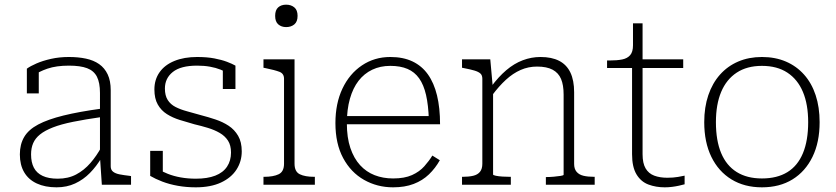

<svg xmlns="http://www.w3.org/2000/svg" viewBox="-20 -791 3577 822"><path d="M415 -326V-290Q345 -280 293 -269.5Q241 -259 206.5 -245.5Q172 -232 151.5 -215.5Q131 -199 122 -178Q113 -157 113 -130Q113 -96 125 -73Q137 -50 162.5 -38Q188 -26 227 -26Q272 -26 306 -44Q340 -62 367 -93Q394 -124 415 -163V-116Q393 -79 365 -50.5Q337 -22 301.5 -5.5Q266 11 222 11Q173 11 137.5 -5.5Q102 -22 83.5 -53.5Q65 -85 65 -130Q65 -173 83.5 -204.5Q102 -236 143.5 -258Q185 -280 252 -296.5Q319 -313 415 -326ZM416 0 408 -119V-122V-393Q408 -437 395 -462.5Q382 -488 353 -499Q324 -510 275 -510Q221 -510 183 -497Q145 -484 122 -466Q119 -471 119.5 -476.5Q120 -482 123.5 -487.5Q127 -493 133 -496.5Q139 -500 146 -499V-391H95V-497Q110 -508 136.5 -519.5Q163 -531 198.5 -539Q234 -547 275 -547Q315 -547 348 -540Q381 -533 404.5 -516.5Q428 -500 441 -472.5Q454 -445 454 -405V-79Q454 -64 464 -56Q474 -48 492 -44.5Q510 -41 536 -38L541 -37V0Z M969 -138Q969 -169 956 -189Q943 -209 920.5 -222Q898 -235 870 -243.5Q842 -252 812 -259Q780 -268 749.5 -277.5Q719 -287 694.5 -302.5Q670 -318 655.5 -343.5Q641 -369 641 -408Q641 -450 663 -481.5Q685 -513 726.5 -530Q768 -547 824 -547Q866 -547 897.5 -541Q929 -535 951.5 -526.5Q974 -518 988 -510V-410H934V-502Q938 -499 941.5 -496.5Q945 -494 948 -490.5Q951 -487 953.5 -482.5Q956 -478 958 -473Q944 -485 924 -493Q904 -501 879 -505.5Q854 -510 824 -510Q754 -510 720 -483Q686 -456 686 -412Q686 -382 698 -363Q710 -344 731.5 -333Q753 -322 781 -314.5Q809 -307 840 -298Q871 -290 902.5 -279.5Q934 -269 959 -252.5Q984 -236 999.5 -209.5Q1015 -183 1015 -143Q1015 -100 992.5 -65Q970 -30 926 -9.5Q882 11 818 11Q778 11 741.5 4.5Q705 -2 675 -13.5Q645 -25 623 -38V-145H677V-26Q670 -31 665 -36.5Q660 -42 657.5 -48Q655 -54 654 -59.5Q653 -65 653 -69Q673 -57 698 -47Q723 -37 753.5 -31.5Q784 -26 819 -26Q868 -26 901.5 -39Q935 -52 952 -77.5Q969 -103 969 -138Z M1205 -675Q1185 -675 1171.5 -686.5Q1158 -698 1158 -723Q1158 -748 1171 -759.5Q1184 -771 1205 -771Q1226 -771 1240 -759.5Q1254 -748 1254 -723Q1254 -698 1240 -686.5Q1226 -675 1205 -675ZM1241 -537V-90Q1241 -56 1263.5 -45Q1286 -34 1325 -34H1328V0H1108V-34H1111Q1150 -34 1173 -45Q1196 -56 1196 -90V-454Q1196 -476 1176.5 -483.5Q1157 -491 1118 -499L1108 -501V-537Z M1465 -263Q1465 -202 1480 -157.5Q1495 -113 1521.5 -84Q1548 -55 1584 -41Q1620 -27 1663 -27Q1712 -27 1744 -41.5Q1776 -56 1796.5 -79Q1817 -102 1831 -125L1863 -105Q1844 -71 1816.5 -44.5Q1789 -18 1751 -3.5Q1713 11 1663 11Q1595 11 1538.5 -21Q1482 -53 1449 -114.5Q1416 -176 1416 -264Q1416 -348 1446 -411.5Q1476 -475 1529.5 -511Q1583 -547 1651 -547Q1706 -547 1746 -528Q1786 -509 1812 -472.5Q1838 -436 1851 -382.5Q1864 -329 1864 -259H1448V-294H1832L1816 -279Q1814 -341 1804 -384.5Q1794 -428 1774.5 -455.5Q1755 -483 1724.5 -496Q1694 -509 1651 -509Q1608 -509 1573.5 -492.5Q1539 -476 1515 -445Q1491 -414 1478 -368Q1465 -322 1465 -263Z M1958 0V-34H1961Q1987 -34 2006 -38.5Q2025 -43 2035 -55.5Q2045 -68 2045 -90V-454Q2045 -469 2036.5 -476.5Q2028 -484 2011 -489Q1994 -494 1968 -499L1958 -501V-537H2079L2090 -415L2091 -411V-44Q2091 -41 2103 -38.5Q2115 -36 2132 -35Q2149 -34 2163 -34H2167V0ZM2526 0H2317V-33H2320Q2334 -33 2351 -34.5Q2368 -36 2380.5 -38Q2393 -40 2393 -43V-386Q2393 -427 2382 -453Q2371 -479 2346 -492.5Q2321 -506 2279 -506Q2242 -506 2209 -491.5Q2176 -477 2146 -449.5Q2116 -422 2087 -383L2083 -420Q2114 -462 2147.5 -490.5Q2181 -519 2218 -533Q2255 -547 2294 -547Q2342 -547 2374 -530.5Q2406 -514 2422 -480.5Q2438 -447 2438 -396V-89Q2438 -68 2448.5 -55.5Q2459 -43 2478 -38.5Q2497 -34 2523 -34H2526Z M2579 -500V-532H2589Q2622 -532 2644 -536.5Q2666 -541 2678 -555Q2690 -569 2690 -597L2715 -537H2905V-500ZM2731 -131Q2731 -92 2744 -70Q2757 -48 2781 -39Q2805 -30 2837 -30Q2862 -30 2882.5 -33.5Q2903 -37 2911 -39V-2Q2900 1 2886.5 4Q2873 7 2857.5 9Q2842 11 2826 11Q2788 11 2756 -1Q2724 -13 2705 -44.5Q2686 -76 2686 -131V-522L2690 -531V-691H2731Z M3489 -268Q3489 -182 3458.5 -119.5Q3428 -57 3373 -23Q3318 11 3242 11Q3167 11 3111.5 -23Q3056 -57 3025.5 -119.5Q2995 -182 2995 -268Q2995 -332 3012.5 -383.5Q3030 -435 3062.5 -471.5Q3095 -508 3140.5 -527.5Q3186 -547 3242 -547Q3299 -547 3344.5 -527.5Q3390 -508 3422.5 -471.5Q3455 -435 3472 -383.5Q3489 -332 3489 -268ZM3045 -268Q3045 -189 3067.5 -135.5Q3090 -82 3134 -54.5Q3178 -27 3242 -27Q3307 -27 3351 -54Q3395 -81 3417.5 -135Q3440 -189 3440 -268Q3440 -344 3417.5 -397.5Q3395 -451 3351 -480Q3307 -509 3242 -509Q3178 -509 3134 -480Q3090 -451 3067.5 -397.5Q3045 -344 3045 -268Z"/></svg>

Font: Roboto Serif Thin
Style: Regular
Weight: 250
Designer: Greg Gazdowicz
Foundry: Commercial Type
Version: Version 1.004